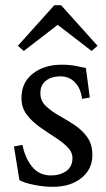

<svg xmlns="http://www.w3.org/2000/svg" viewBox="-20 -714 411 742"><path d="M184 8Q150 8 112 0.5Q74 -7 55 -18L34 -148L67 -154Q76 -105 103.5 -70.5Q131 -36 177 -36Q212 -36 236 -53Q260 -70 260 -103Q260 -127 240 -146.5Q220 -166 191 -184.5Q162 -203 132.5 -224Q103 -245 83 -271.5Q63 -298 63 -335Q63 -396 107.5 -430Q152 -464 218 -464Q251 -464 277 -458.5Q303 -453 312 -451L327 -337L297 -332Q292 -373 269.5 -396Q247 -419 213 -419Q180 -419 158 -402.5Q136 -386 136 -354Q136 -325 156.5 -305Q177 -285 207 -268Q237 -251 266.5 -232Q296 -213 316.5 -185Q337 -157 337 -115Q337 -60 294.5 -26Q252 8 184 8ZM72 -517 49 -537 190 -694H216L357 -537L334 -517L203 -618Z"/></svg>

Font: Joan
Style: Regular
Weight: 400
Designer: Paolo Biagini
Version: Version 1.001; ttfautohint (v1.8.4.7-5d5b);gftools[0.9.30]